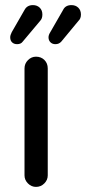

<svg xmlns="http://www.w3.org/2000/svg" viewBox="-20 -726 337 752"><path d="M20 -580Q20 -588 26 -600L76 -687Q86 -706 109 -706Q125 -706 135.5 -696Q146 -686 146 -669Q146 -653 137 -644L69 -563Q62 -553 47 -553Q35 -553 27.5 -560Q20 -567 20 -580ZM76 -458Q76 -477 89.5 -490.5Q103 -504 121 -504Q141 -504 154 -491Q167 -478 167 -458V-39Q167 -21 153.5 -7.5Q140 6 121 6Q103 6 89.5 -7.5Q76 -21 76 -39ZM177 -600 227 -687Q236 -706 260 -706Q276 -706 286.5 -696Q297 -686 297 -669Q297 -653 287 -644L220 -563Q211 -553 197 -553Q185 -553 177.5 -560.5Q170 -568 170 -580Q170 -589 177 -600Z"/></svg>

Font: 寒蝉全圆体
Style: Regular
Weight: 400
Designer: Warren2060
      Designed by Motoya company      

      [Varela Round]
      Joe Prince(Latin component); Avraham Cornf
Foundry: ChillType
Version: Version 3.200